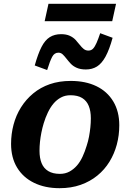

<svg xmlns="http://www.w3.org/2000/svg" viewBox="-20 -973 683 1006"><path d="M434 -209Q442 -233 446.5 -257.5Q451 -282 453.5 -306Q456 -330 456 -353Q456 -391 445 -418Q434 -445 410.5 -459.5Q387 -474 349 -474Q321 -474 299 -462Q277 -450 260.5 -430.5Q244 -411 231 -384Q218 -357 209 -327Q202 -304 197 -279Q192 -254 189.5 -230Q187 -206 187 -183Q187 -145 198 -118Q209 -91 233 -76.5Q257 -62 294 -62Q322 -62 344 -74Q366 -86 383 -105.5Q400 -125 412.5 -152Q425 -179 434 -209ZM38 -219Q38 -271 51 -320Q64 -369 90 -410.5Q116 -452 154 -483.5Q192 -515 241 -532Q290 -549 351 -549Q428 -549 485 -521.5Q542 -494 573.5 -441.5Q605 -389 605 -317Q605 -264 592 -215.5Q579 -167 553.5 -125.5Q528 -84 490 -53Q452 -22 402.5 -4.5Q353 13 292 13Q216 13 158.5 -15Q101 -43 69.5 -95Q38 -147 38 -219ZM430 -609Q402 -609 382.5 -617.5Q363 -626 350.5 -639.5Q338 -653 328 -666Q318 -679 308.5 -688Q299 -697 286 -697Q265 -697 253.5 -675.5Q242 -654 227 -606L162 -630Q179 -691 197.5 -727Q216 -763 241 -778.5Q266 -794 300 -794Q327 -794 345.5 -785.5Q364 -777 376 -764Q388 -751 398 -738Q408 -725 418.5 -716.5Q429 -708 443 -708Q458 -708 467.5 -718Q477 -728 486 -748.5Q495 -769 505 -799L570 -775Q553 -713 533 -676.5Q513 -640 488 -624.5Q463 -609 430 -609ZM234 -953H588L568 -862H214Z"/></svg>

Font: Roboto Serif SemiBold
Style: Italic
Weight: 600
Italic angle: -10°
Version: Version 1.007